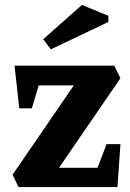

<svg xmlns="http://www.w3.org/2000/svg" viewBox="-20 -758 527 778"><path d="M55 0 31 -50 279 -412H137L109 -319H58L39 -492H443L468 -441L219 -78H375L412 -174H468L456 0ZM186 -558 155 -599 312 -738 419 -694V-669Z"/></svg>

Font: Manuale ExtraBold
Style: Regular
Weight: 800
Version: Version 1.002